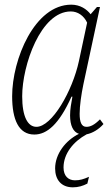

<svg xmlns="http://www.w3.org/2000/svg" viewBox="-20 -566 480 822"><path d="M127 10C181 10 233 -34 286 -152H290C285 -125 280 -98 280 -72C280 -29 293 -1 318 7C261 35 216 93 216 155C216 203 242 236 292 236C315 236 335 230 354 220L361 191C338 201 323 206 301 206C273 206 252 188 252 151C252 92 294 40 351 9C376 4 403 -12 423 -35L408 -55C384 -31 367 -23 350 -23C329 -23 321 -43 321 -79C321 -113 328 -162 337 -205L408 -536H395L368 -505C351 -527 323 -546 285 -546C128 -546 32 -312 32 -154C32 -54 60 10 127 10ZM136 -23C99 -23 75 -66 75 -154C75 -286 154 -517 283 -517C313 -517 339 -499 353 -469L318 -305C290 -175 202 -23 136 -23Z"/></svg>

Font: Noto Serif Condensed ExtraLight
Style: Italic
Weight: 200
Width: 3
Italic angle: -12°
Designer: Monotype Design Team
Foundry: Monotype Imaging Inc.
Version: Version 2.013